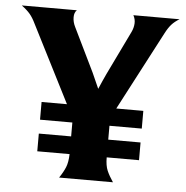

<svg xmlns="http://www.w3.org/2000/svg" viewBox="-51 -750 776 799"><g transform="rotate(5 337.0 -350.0)"><path d="M326 -447Q334 -430 340.5 -414.5Q347 -399 355 -382Q363 -400 370 -416.5Q377 -433 384 -447L473 -631Q481 -648 482 -666Q483 -684 474 -700H667Q647 -688 634.5 -674Q622 -660 610 -637L437 -307H550V-233H415V-175H550V-101H415Q415 -67 424 -46Q433 -25 450 0H225Q242 -25 250.5 -46Q259 -67 260 -101H125V-175H260V-233H125V-307H231L67 -630Q56 -653 43.5 -668Q31 -683 8 -700H238Q227 -690 227 -670Q227 -650 237 -630Z"/></g></svg>

Font: LT Museum
Style: Bold
Weight: 700
Designer: Daniel Lyons
Foundry: LyonsType
Version: Version 1.010